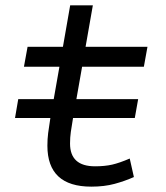

<svg xmlns="http://www.w3.org/2000/svg" viewBox="-20 -694 626 724"><path d="M36.6 -249 48.8 -320.3H182.6L204.1 -442.4H70.3L84 -517.6H217.3L244.6 -673.8H330.1L302.7 -517.6H536.1L522.5 -442.4H289.6L268.1 -320.3H501L488.3 -249H255.4Q250 -217.8 247.1 -196.8Q244.1 -175.8 244.1 -152.8Q244.1 -66.9 338.4 -66.9Q375 -66.9 402.8 -73.2Q430.7 -79.6 469.2 -96.2L484.9 -26.4Q450.7 -11.2 412.1 -0.7Q373.5 9.8 324.2 9.8Q158.7 9.8 158.7 -144.5Q158.7 -169.4 161.6 -192.4Q164.6 -215.3 169.9 -249Z"/></svg>

Font: CaskaydiaCove NFP SemiLight
Style: Italic
Weight: 350
Italic angle: -10°
Designer: Aaron Bell
Foundry: Saja Typeworks
Version: Version 2111.001; VTT 6.35;Nerd Fonts 3.1.1